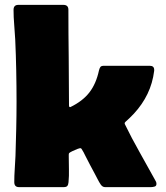

<svg xmlns="http://www.w3.org/2000/svg" viewBox="-20 -768 681 788"><path d="M58.1 0Q38.6 0 38.6 -20.5Q38.6 -47.4 40.5 -74Q42.5 -100.6 43.5 -127.4Q45.4 -183.1 46.6 -239Q47.9 -294.9 47.9 -350.6Q47.9 -414.6 46.6 -478.3Q45.4 -542 42.5 -605.5Q41 -635.7 38.3 -666.5Q35.6 -697.3 35.6 -727.5Q35.6 -748 55.2 -748H240.2Q260.7 -748 260.7 -728Q260.7 -629.9 262 -531.5Q263.2 -433.1 263.2 -335Q263.2 -329.6 266.1 -328.6H269Q319.3 -353 346.9 -388.7Q374.5 -424.3 386.2 -479Q388.7 -488.8 392.3 -493.4Q396 -498 406.7 -498H594.7Q612.8 -498 612.8 -481.4V-477.5Q606.4 -426.3 585.4 -382.8Q564.5 -339.4 529.8 -301.8Q521.5 -292.5 512.5 -284.2Q503.4 -275.9 494.6 -267.6Q494.1 -267.1 493.7 -266.4Q493.2 -265.6 492.2 -264.6L491.7 -259.8Q520.5 -200.7 552.7 -143.8Q585 -86.9 616.2 -29.8Q618.7 -25.9 620.4 -22Q622.1 -18.1 622.1 -13.2Q622.1 -4.4 614.3 -2.2Q606.4 0 599.6 0H411.1Q400.9 0 393.6 -10.3Q386.7 -20.5 381.1 -31.7Q375.5 -43 369.6 -53.7Q359.4 -72.3 349.6 -91.1Q339.8 -109.9 330.1 -128.9Q326.7 -135.7 323 -143.1Q319.3 -150.4 314.9 -156.7L312 -159.7Q308.1 -160.6 297.9 -156.7Q287.6 -152.8 277.6 -147.9Q267.6 -143.1 264.2 -140.1Q262.2 -138.2 262.2 -133.3Q262.2 -128.4 262.2 -126Q262.2 -99.6 262.9 -72.8Q263.7 -45.9 261.2 -20Q260.3 -9.8 256.3 -4.9Q252.4 0 241.2 0Z"/></svg>

Font: Belanosima
Style: Bold
Weight: 700
Designer: The DocRepair Project, Santiago Orozco
Foundry: Google
Version: Version 2.000